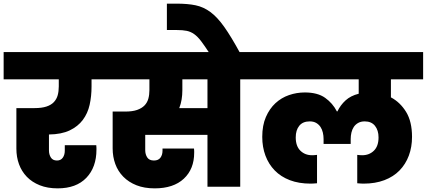

<svg xmlns="http://www.w3.org/2000/svg" viewBox="-34 -1026 2345 1055"><path d="M-14 -740H543V-590H469V-551Q469 -497 458.5 -450Q448 -403 421 -367Q394 -331 349 -309.5Q304 -288 235 -287V-200Q235 -177 245.5 -160.5Q256 -144 279 -144Q300 -144 311 -159.5Q322 -175 322 -198V-228H495Q496 -220 496 -213.5Q496 -207 496 -204Q496 -107 440.5 -49Q385 9 283 9Q227 9 184.5 -8Q142 -25 113.5 -54.5Q85 -84 70.5 -123.5Q56 -163 56 -209V-432H156Q195 -432 221 -440.5Q247 -449 262 -465Q277 -481 283 -502.5Q289 -524 289 -551V-590H-14Z M968 -531Q968 -504 964 -479.5Q960 -455 951 -432H1106V-590H968ZM515 -740H1374V-590H1286V0H1106V-285H764V-201Q764 -178 775 -161Q786 -144 812 -144Q836 -144 847.5 -159.5Q859 -175 859 -198V-210H1032Q1033 -202 1033 -196.5Q1033 -191 1033 -187Q1033 -97 976 -44Q919 9 816 9Q759 9 716 -8Q673 -25 643.5 -55Q614 -85 599.5 -125Q585 -165 585 -210V-413H654Q694 -413 719.5 -422Q745 -431 760 -446.5Q775 -462 781 -483.5Q787 -505 787 -531V-590H515Z M1116 -735Q1090 -775 1071 -800Q1052 -825 1033 -838.5Q1014 -852 992 -856.5Q970 -861 938 -861H883V-1006H936Q997 -1006 1040.5 -997Q1084 -988 1122 -960Q1160 -932 1198 -878.5Q1236 -825 1285 -735H1116Z M1964 -17Q1958 -17 1949.5 -17.5Q1941 -18 1929 -19V-175Q1937 -174 1944 -173.5Q1951 -173 1956 -173Q1995 -173 2020.5 -198Q2046 -223 2046 -271Q2046 -310 2026.5 -334.5Q2007 -359 1970 -359Q1949 -359 1934 -350.5Q1919 -342 1910 -328.5Q1901 -315 1897 -297.5Q1893 -280 1893 -262V-235H1744V-262Q1744 -280 1740 -297.5Q1736 -315 1727 -328.5Q1718 -342 1703.5 -350.5Q1689 -359 1668 -359Q1630 -359 1610.5 -335Q1591 -311 1591 -271Q1591 -223 1616.5 -198Q1642 -173 1681 -173Q1686 -173 1693 -173.5Q1700 -174 1708 -175V-19Q1696 -18 1687 -17.5Q1678 -17 1673 -17Q1608 -17 1558.5 -36Q1509 -55 1475.5 -89.5Q1442 -124 1424.5 -171Q1407 -218 1407 -274Q1407 -337 1427 -383Q1447 -429 1479.5 -459Q1512 -489 1554 -503.5Q1596 -518 1641 -518Q1711 -518 1752.5 -488.5Q1794 -459 1817 -414H1820Q1837 -449 1865 -474.5Q1893 -500 1937 -511V-590H1346V-740H2291V-590H2114V-491Q2165 -464 2197.5 -411Q2230 -358 2230 -274Q2230 -218 2212.5 -171Q2195 -124 2161.5 -89.5Q2128 -55 2078 -36Q2028 -17 1964 -17Z"/></svg>

Font: SVN-Poppins ExtraBold
Style: Regular
Weight: 800
Designer: Ninad Kale (Devanagari), Jonny Pinhorn (Latin)
Foundry: Indian Type Foundry
Version: Version 3.002 2017; ttfautohint (v1.8.3)